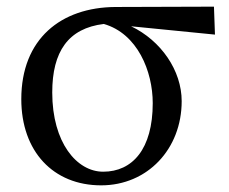

<svg xmlns="http://www.w3.org/2000/svg" viewBox="-20 -543 688 577"><path d="M290 -27C211 -27 137 -114 137 -265C137 -388 185 -458 292 -471C393 -442 439 -329 439 -233C439 -95 378 -27 290 -27ZM626 -439 623 -523 327 -522C163 -521 44 -426 44 -245C44 -88 140 14 284 14C423 14 526 -95 526 -239C526 -331 464 -421 374 -464Z"/></svg>

Font: Source Han Serif JP Medium
Style: Regular
Weight: 500
Designer: Ryoko NISHIZUKA 西塚涼子 (kana & ideographs); Frank Grießhammer (Latin, Greek & Cyrillic); Wenlong ZHANG 张文龙 (bopomofo); San
Foundry: Adobe Systems Incorporated
Version: Version 1.001;PS 1.001;hotconv 16.6.54;makeotf.lib2.5.65590